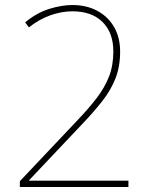

<svg xmlns="http://www.w3.org/2000/svg" viewBox="-20 -744 610 764"><path d="M491 0H59V-23L283 -260Q332 -311 364.5 -353.5Q397 -396 414 -440Q431 -484 431 -539Q431 -614 388 -656.5Q345 -699 268 -699Q225 -699 180 -683Q135 -667 95 -635L80 -655Q126 -693 175.5 -708.5Q225 -724 268 -724Q325 -724 368 -700.5Q411 -677 434.5 -635.5Q458 -594 458 -539Q458 -479 439.5 -432Q421 -385 386.5 -341Q352 -297 303 -246L95 -26V-25H491Z"/></svg>

Font: Noto Sans Myanmar UI Thin
Style: Regular
Weight: 100
Designer: Monotype Design Team
Foundry: Monotype Imaging Inc.
Version: Version 2.103; ttfautohint (v1.8.4.7-5d5b)